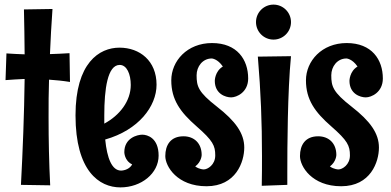

<svg xmlns="http://www.w3.org/2000/svg" viewBox="-20 -781 1698 834"><path d="M84 -740C85 -675 87 -610 87 -545C61 -546 34 -547 8 -549L4 -433C32 -435 60 -437 87 -438C85 -284 79 -130 71 22L198 24C193 -74 191 -173 191 -271C191 -326 191 -380 193 -435C222 -433 253 -430 284 -425L282 -550C253 -548 225 -547 197 -546C200 -611 203 -676 208 -742Z M669 -105C669 -182 620 -196 598 -196C577 -196 520 -182 520 -120C520 -120 520 -83 554 -67C540 -40 506 -40 506 -40C466 -40 445 -94 437 -175C582 -216 660 -319 660 -413C660 -517 587 -574 499 -574C411 -574 308 -508 308 -280C308 -38 411 33 503 33C594 33 669 -28 669 -105ZM548 -412C548 -342 500 -280 433 -244V-280C433 -394 447 -499 500 -499C531 -499 548 -459 548 -412Z M1058 -440C1058 -522 1010 -594 901 -594C793 -594 724 -516 724 -432C724 -348 763 -294 834 -232C905 -170 915 -148 915 -106C915 -65 882 -45 865 -45C865 -45 846 -45 828 -58C856 -79 856 -108 856 -108C856 -159 823 -189 777 -189C721 -189 698 -151 698 -103C698 -58 750 28 877 28C1005 28 1041 -78 1041 -140C1041 -202 1003 -255 922 -318C841 -381 834 -406 834 -454C834 -492 860 -527 900 -527C900 -527 925 -526 948 -492C913 -471 913 -430 913 -430C913 -373 960 -358 984 -358C1008 -358 1058 -380 1058 -440Z M1244 -685C1244 -727 1210 -761 1168 -761C1126 -761 1092 -727 1092 -685C1092 -643 1126 -609 1168 -609C1210 -609 1244 -643 1244 -685ZM1100 -535C1113 -380 1118 -250 1118 -103C1118 -61 1118 -19 1117 26L1228 22C1228 22 1228 1 1228 -33C1228 -141 1229 -384 1244 -537Z M1643 -440C1643 -522 1595 -594 1486 -594C1378 -594 1309 -516 1309 -432C1309 -348 1348 -294 1419 -232C1490 -170 1500 -148 1500 -106C1500 -65 1467 -45 1450 -45C1450 -45 1431 -45 1413 -58C1441 -79 1441 -108 1441 -108C1441 -159 1408 -189 1362 -189C1306 -189 1283 -151 1283 -103C1283 -58 1335 28 1462 28C1590 28 1626 -78 1626 -140C1626 -202 1588 -255 1507 -318C1426 -381 1419 -406 1419 -454C1419 -492 1445 -527 1485 -527C1485 -527 1510 -526 1533 -492C1498 -471 1498 -430 1498 -430C1498 -373 1545 -358 1569 -358C1593 -358 1643 -380 1643 -440Z"/></svg>

Font: Rum Raisin
Style: Regular
Weight: 400
Designer: Astigmatic (AOETI)
Foundry: Astigmatic (AOETI)
Version: Version 1.000